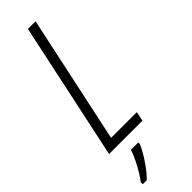

<svg xmlns="http://www.w3.org/2000/svg" viewBox="-313 -716 940 940"><g transform="rotate(-45 157.0 -246.5)"><path d="M232 0 242 -49H64L206 -714H153L1 0ZM41 221Q68 195 99 149Q130 103 142 72V61H91Q81 94 56.5 139Q32 184 13 207V221Z"/></g></svg>

Font: Noto Sans Display Condensed Light
Style: Italic
Weight: 300
Width: 3
Designer: Monotype Design team
Foundry: Monotype Imaging Inc.
Version: 1.000